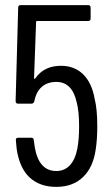

<svg xmlns="http://www.w3.org/2000/svg" viewBox="-20 -720 434 750"><path d="M45 -139 42 -172V-174Q42 -182 51 -182H102Q112 -182 112 -172L116 -144Q132 -52 200 -52Q232 -52 253 -74.5Q274 -97 282 -139Q289 -175 289 -227Q289 -286 279 -323Q261 -400 200 -400Q165 -400 143 -380.5Q121 -361 114 -324Q111 -315 103 -315H51Q41 -315 41 -325L51 -690Q51 -700 61 -700H324Q334 -700 334 -690V-648Q334 -638 324 -638H125Q121 -638 121 -634L113 -415Q113 -412 114.5 -412Q116 -412 118 -414Q152 -463 218 -463Q271 -463 305 -429.5Q339 -396 350 -333Q360 -293 360 -227Q360 -176 354 -137Q344 -66 304 -28Q264 10 200 10Q135 10 95.5 -27Q56 -64 45 -139Z"/></svg>

Font: Barlow Condensed
Style: Regular
Weight: 400
Width: 3
Designer: Jeremy Tribby
Foundry: Tribby Type
Version: Version 1.500